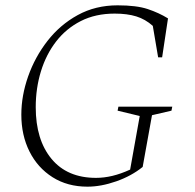

<svg xmlns="http://www.w3.org/2000/svg" viewBox="-20 -690 732 720"><path d="M308 10Q233 10 177 -25.5Q121 -61 90.5 -122Q60 -183 60 -260Q60 -331 85.5 -403.5Q111 -476 158 -536.5Q205 -597 271.5 -633.5Q338 -670 421 -670Q492 -670 534 -656Q576 -642 610 -621L588 -475H573L553 -593Q525 -618 491 -628.5Q457 -639 410 -639Q338 -639 283 -611Q228 -583 190.5 -534.5Q153 -486 133.5 -422.5Q114 -359 114 -288Q114 -166 173 -94.5Q232 -23 340 -23Q370 -23 401.5 -30.5Q433 -38 468 -54L504 -255L421 -275L424 -290H626L623 -275L550 -258L515 -64Q473 -30 416 -10Q359 10 308 10Z"/></svg>

Font: Spectral SC ExtraLight
Style: Italic
Weight: 275
Italic angle: -10°
Designer: Jean-Baptiste Levee
Foundry: Production Type
Version: Version 2.001